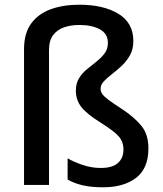

<svg xmlns="http://www.w3.org/2000/svg" viewBox="-20 -785 692 815"><path d="M546 -611Q546 -576 532 -551Q518 -526 497.5 -506.5Q477 -487 456 -471Q435 -455 421 -440Q407 -425 407 -409Q407 -396 414.5 -385.5Q422 -375 441.5 -360.5Q461 -346 498 -322Q551 -287 580.5 -250.5Q610 -214 610 -155Q610 -70 557.5 -30Q505 10 418 10Q367 10 330.5 1.5Q294 -7 267 -23V-113Q292 -98 330.5 -85Q369 -72 407 -72Q457 -72 480.5 -93Q504 -114 504 -150Q504 -183 484.5 -205.5Q465 -228 411 -262Q348 -301 325 -331Q302 -361 302 -400Q302 -431 315.5 -453Q329 -475 349.5 -491.5Q370 -508 390 -524Q410 -540 424 -558.5Q438 -577 438 -603Q438 -642 404 -660.5Q370 -679 317 -679Q281 -679 252 -669Q223 -659 205.5 -636Q188 -613 188 -572V0H82V-576Q82 -644 112.5 -685.5Q143 -727 196 -746Q249 -765 317 -765Q419 -765 482.5 -726.5Q546 -688 546 -611Z"/></svg>

Font: Noto Sans Khmer UI Medium
Style: Regular
Weight: 500
Designer: Danh Hong and the Monotype Design Team
Foundry: Monotype Imaging Inc.
Version: Version 2.002; ttfautohint (v1.8.4.7-5d5b)